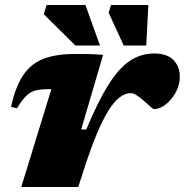

<svg xmlns="http://www.w3.org/2000/svg" viewBox="-20 -752 743 772"><path d="M186.5 -393.5H179Q146.5 -393.5 125.5 -389Q104.5 -384.5 87.2 -368.2Q70 -352 48 -316.5L24.5 -322.5Q42.5 -406 74.8 -452Q107 -498 157.5 -516.5Q208 -535 280 -535Q308 -535 326 -534.8Q344 -534.5 359.5 -533.8Q375 -533 394.5 -531.5L306.5 -231.5H327Q373.5 -343.5 415.5 -410.5Q457.5 -477.5 502 -507.2Q546.5 -537 600 -537Q651.5 -537 677.2 -510.8Q703 -484.5 703 -443Q703 -411 687 -381.2Q671 -351.5 647 -332.5Q623 -313.5 598.5 -313.5Q595.5 -313.5 582.8 -325Q570 -336.5 557 -348Q544 -359.5 530.2 -368.5Q516.5 -377.5 506 -377.5Q459.5 -377.5 415.5 -306.5Q371.5 -235.5 323 -87.5L294.5 0H65.5ZM382 -569H283L156 -695L167.5 -732H323.5ZM568 -569H477.5L417 -700.5L426.5 -732H576.5Z"/></svg>

Font: Newsreader 6pt ExtraBold
Style: Italic
Weight: 800
Italic angle: -17°
Designer: Hugues Gentile
Foundry: Production Type
Version: Version 1.003; ttfautohint (v1.8.3)